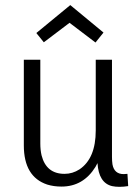

<svg xmlns="http://www.w3.org/2000/svg" viewBox="-20 -722 537 751"><path d="M447.3 8.8Q462.9 8.8 481.4 5.9L478.5 -42Q471.7 -41 463.9 -41Q426.8 -41 419.9 -79.1Q418 -91.8 418 -108.4V-488.3H354.5V-211.9Q354.5 -102.5 291 -59.6Q263.7 -42 232.4 -42Q161.1 -42 142.6 -114.3Q137.7 -135.7 137.7 -160.2V-488.3H73.2V-153.3Q73.2 -30.3 165 0Q190.4 7.8 220.7 7.8Q305.7 7.8 353.5 -69.3Q357.4 -77.1 361.3 -84Q366.2 -6.8 418 5.9Q431.6 8.8 447.3 8.8ZM254.9 -702.1 122.1 -592.8 151.4 -556.6 252 -632.8 353.5 -555.7 384.8 -594.7Z"/></svg>

Font: Yaldevi Colombo
Style: Regular
Weight: 400
Designer: Sol Matas, Denzil Rajitha, Kosala Senevirathne and Pathum Egodawatta
Foundry: Mooniak
Version: Version 1.020 ; ttfautohint (v1.6)